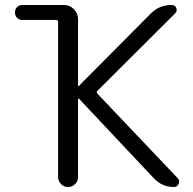

<svg xmlns="http://www.w3.org/2000/svg" viewBox="-20 -750 773 770"><path d="M70 -670Q57 -670 48.5 -678.5Q40 -687 40 -700Q40 -713 48.5 -721.5Q57 -730 70 -730H237Q260 -730 276.5 -713Q293 -696 293 -673V-405Q293 -404 294 -404L296 -405L585 -696Q619 -730 668 -730Q682 -730 687 -718Q692 -706 682 -696L371 -386Q365 -380 371 -374L693 -35Q702 -26 696.5 -13Q691 0 678 0Q630 0 597 -35L296 -355Q295 -356 294 -356Q293 -356 293 -354V-40Q293 -24 281.5 -12Q270 0 253 0Q236 0 224.5 -12Q213 -24 213 -40V-661Q213 -670 205 -670Z"/></svg>

Font: Rounded Mplus 1c
Style: Regular
Weight: 400
Version: Version 1.059.20150529